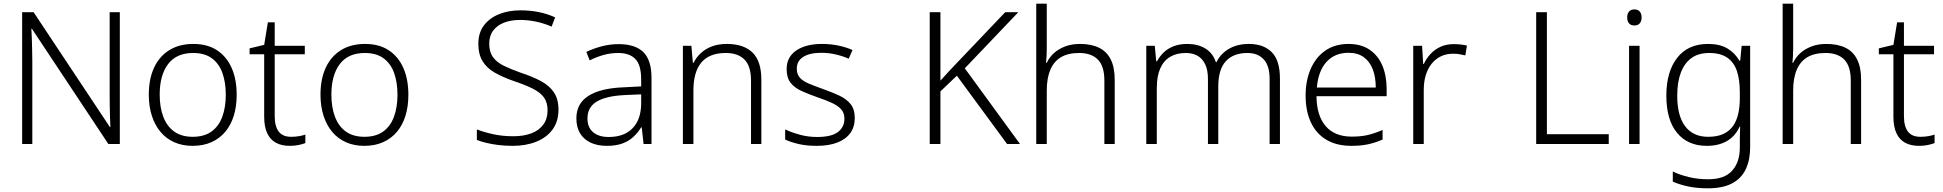

<svg xmlns="http://www.w3.org/2000/svg" viewBox="-20 -780 10524 1040"><path d="M629 0H567L153 -624H150Q152 -598 152.5 -570Q153 -542 154 -512.5Q155 -483 155 -451V0H100V-714H162L575 -92H578Q577 -113 576 -142Q575 -171 574.5 -202.5Q574 -234 574 -261V-714H629Z M1262 -267Q1262 -204 1246.5 -153.5Q1231 -103 1200.5 -66.5Q1170 -30 1125.5 -10Q1081 10 1023 10Q968 10 924 -9.5Q880 -29 849.5 -65.5Q819 -102 802.5 -153Q786 -204 786 -267Q786 -353 815 -414.5Q844 -476 898 -509Q952 -542 1027 -542Q1104 -542 1156 -507.5Q1208 -473 1235 -411.5Q1262 -350 1262 -267ZM845 -267Q845 -199 864.5 -147.5Q884 -96 923.5 -67.5Q963 -39 1024 -39Q1086 -39 1125.5 -67.5Q1165 -96 1184 -147.5Q1203 -199 1203 -267Q1203 -333 1185 -384Q1167 -435 1128 -464Q1089 -493 1026 -493Q936 -493 890.5 -433Q845 -373 845 -267Z M1557 -39Q1580 -39 1600 -42.5Q1620 -46 1634 -51V-5Q1619 1 1597 5.5Q1575 10 1550 10Q1506 10 1475 -6.5Q1444 -23 1427.5 -58Q1411 -93 1411 -148V-486H1332V-518L1411 -537L1431 -659H1468V-532H1631V-486H1468V-151Q1468 -96 1489.5 -67.5Q1511 -39 1557 -39Z M2192 -267Q2192 -204 2176.5 -153.5Q2161 -103 2130.5 -66.5Q2100 -30 2055.5 -10Q2011 10 1953 10Q1898 10 1854 -9.5Q1810 -29 1779.5 -65.5Q1749 -102 1732.5 -153Q1716 -204 1716 -267Q1716 -353 1745 -414.5Q1774 -476 1828 -509Q1882 -542 1957 -542Q2034 -542 2086 -507.5Q2138 -473 2165 -411.5Q2192 -350 2192 -267ZM1775 -267Q1775 -199 1794.5 -147.5Q1814 -96 1853.5 -67.5Q1893 -39 1954 -39Q2016 -39 2055.5 -67.5Q2095 -96 2114 -147.5Q2133 -199 2133 -267Q2133 -333 2115 -384Q2097 -435 2058 -464Q2019 -493 1956 -493Q1866 -493 1820.5 -433Q1775 -373 1775 -267Z M3005 -186Q3005 -122 2973 -78.5Q2941 -35 2885 -12.5Q2829 10 2758 10Q2715 10 2679.5 5.5Q2644 1 2615 -6Q2586 -13 2563 -22V-79Q2601 -64 2651.5 -53Q2702 -42 2761 -42Q2816 -42 2857.5 -57.5Q2899 -73 2922.5 -104.5Q2946 -136 2946 -182Q2946 -225 2926.5 -252Q2907 -279 2866.5 -299.5Q2826 -320 2763 -341Q2703 -362 2660 -386.5Q2617 -411 2594 -448.5Q2571 -486 2571 -543Q2571 -602 2601 -642Q2631 -682 2682.5 -703Q2734 -724 2799 -724Q2852 -724 2898.5 -714.5Q2945 -705 2987 -686L2968 -636Q2926 -654 2883 -663Q2840 -672 2797 -672Q2748 -672 2710.5 -657.5Q2673 -643 2651.5 -614.5Q2630 -586 2630 -544Q2630 -499 2650 -471Q2670 -443 2708.5 -424Q2747 -405 2801 -386Q2865 -365 2910.5 -340.5Q2956 -316 2980.5 -279.5Q3005 -243 3005 -186Z M3331 -541Q3421 -541 3465 -497.5Q3509 -454 3509 -358V0H3466L3456 -90H3453Q3434 -60 3409.5 -37.5Q3385 -15 3350.5 -2.5Q3316 10 3267 10Q3216 10 3179 -7.5Q3142 -25 3122 -58Q3102 -91 3102 -139Q3102 -219 3167 -260.5Q3232 -302 3356 -307L3453 -312V-349Q3453 -428 3421.5 -460.5Q3390 -493 3329 -493Q3288 -493 3250 -482.5Q3212 -472 3174 -453L3156 -499Q3194 -517 3238.5 -529Q3283 -541 3331 -541ZM3363 -265Q3262 -260 3212 -229.5Q3162 -199 3162 -139Q3162 -90 3192.5 -64Q3223 -38 3277 -38Q3361 -38 3406.5 -85.5Q3452 -133 3453 -217V-269Z M3917 -542Q4008 -542 4056 -495.5Q4104 -449 4104 -348V0H4048V-344Q4048 -421 4013 -457Q3978 -493 3911 -493Q3823 -493 3779.5 -442Q3736 -391 3736 -290V0H3679V-532H3725L3733 -440H3737Q3752 -470 3777 -493Q3802 -516 3837 -529Q3872 -542 3917 -542Z M4610 -141Q4610 -93 4586 -59.5Q4562 -26 4516 -8Q4470 10 4404 10Q4348 10 4305.5 0Q4263 -10 4233 -24V-79Q4269 -62 4313.5 -50Q4358 -38 4405 -38Q4484 -38 4519 -65Q4554 -92 4554 -137Q4554 -167 4537.5 -186.5Q4521 -206 4488.5 -221.5Q4456 -237 4408 -253Q4359 -270 4321 -287.5Q4283 -305 4262 -332Q4241 -359 4241 -406Q4241 -471 4293 -506.5Q4345 -542 4432 -542Q4480 -542 4522 -533Q4564 -524 4598 -509L4577 -462Q4546 -476 4507.5 -485Q4469 -494 4429 -494Q4366 -494 4331 -472Q4296 -450 4296 -408Q4296 -377 4313 -358.5Q4330 -340 4362.5 -326.5Q4395 -313 4440 -297Q4488 -280 4526.5 -262Q4565 -244 4587.5 -216Q4610 -188 4610 -141Z M5505 0H5435L5163 -370L5074 -285V0H5016V-714H5074V-343Q5095 -367 5117 -390.5Q5139 -414 5161 -437L5425 -714H5496L5206 -410Z M5650 -517Q5650 -496 5649 -477.5Q5648 -459 5646 -440H5650Q5664 -470 5689 -492.5Q5714 -515 5749.5 -528.5Q5785 -542 5830 -542Q5891 -542 5933 -521.5Q5975 -501 5996.5 -458Q6018 -415 6018 -348V0H5962V-344Q5962 -421 5927 -457Q5892 -493 5825 -493Q5766 -493 5727.5 -470.5Q5689 -448 5669.5 -402.5Q5650 -357 5650 -290V0H5593V-760H5650Z M6745 -542Q6824 -542 6868.5 -497.5Q6913 -453 6913 -355V0H6857V-353Q6857 -424 6825 -458.5Q6793 -493 6737 -493Q6661 -493 6620 -448.5Q6579 -404 6579 -311V0H6523V-353Q6523 -401 6508 -432Q6493 -463 6466.5 -478Q6440 -493 6403 -493Q6353 -493 6318 -472Q6283 -451 6264.5 -409Q6246 -367 6246 -302V0H6189V-532H6235L6243 -448H6247Q6261 -474 6283 -495.5Q6305 -517 6337 -529.5Q6369 -542 6411 -542Q6469 -542 6509.5 -517Q6550 -492 6566 -443H6569Q6592 -490 6637.5 -516Q6683 -542 6745 -542Z M7285 -542Q7353 -542 7399 -510.5Q7445 -479 7468 -424Q7491 -369 7491 -298V-259H7111Q7112 -153 7161 -96.5Q7210 -40 7302 -40Q7351 -40 7388 -48.5Q7425 -57 7469 -76V-24Q7430 -7 7390.5 1.5Q7351 10 7300 10Q7220 10 7164.5 -23Q7109 -56 7080.5 -117.5Q7052 -179 7052 -262Q7052 -343 7079.5 -406.5Q7107 -470 7159 -506Q7211 -542 7285 -542ZM7284 -494Q7211 -494 7166 -445.5Q7121 -397 7113 -306H7432Q7432 -362 7416 -404Q7400 -446 7367.5 -470Q7335 -494 7284 -494Z M7854 -541Q7873 -541 7891.5 -539Q7910 -537 7926 -533L7917 -480Q7901 -484 7885 -486.5Q7869 -489 7851 -489Q7814 -489 7785 -475Q7756 -461 7735 -435Q7714 -409 7703 -373Q7692 -337 7692 -292V0H7635V-532H7683L7689 -433H7692Q7706 -463 7728.5 -487.5Q7751 -512 7782.5 -526.5Q7814 -541 7854 -541Z M8301 0V-714H8359V-53H8694V0Z M8861 -532V0H8804V-532ZM8833 -729Q8852 -729 8862 -717.5Q8872 -706 8872 -686Q8872 -665 8862 -653.5Q8852 -642 8833 -642Q8814 -642 8804 -653.5Q8794 -665 8794 -686Q8794 -706 8804 -717.5Q8814 -729 8833 -729Z M9232 -542Q9295 -542 9336 -518Q9377 -494 9402 -451H9406L9414 -532H9460V17Q9460 86 9436.5 136Q9413 186 9362.5 213Q9312 240 9231 240Q9171 240 9124.5 230Q9078 220 9041 204V149Q9078 167 9127 179Q9176 191 9233 191Q9321 191 9362.5 144.5Q9404 98 9404 20V-11Q9404 -32 9404.5 -53.5Q9405 -75 9406 -94H9403Q9380 -43 9335 -16.5Q9290 10 9225 10Q9122 10 9064 -60.5Q9006 -131 9006 -262Q9006 -391 9064.5 -466.5Q9123 -542 9232 -542ZM9238 -493Q9180 -493 9142 -465.5Q9104 -438 9084.5 -386.5Q9065 -335 9065 -261Q9065 -153 9108 -96Q9151 -39 9232 -39Q9282 -39 9315 -54.5Q9348 -70 9367.5 -98Q9387 -126 9395.5 -164Q9404 -202 9404 -246V-281Q9404 -349 9388 -396Q9372 -443 9335.5 -468Q9299 -493 9238 -493Z M9693 -517Q9693 -496 9692 -477.5Q9691 -459 9689 -440H9693Q9707 -470 9732 -492.5Q9757 -515 9792.5 -528.5Q9828 -542 9873 -542Q9934 -542 9976 -521.5Q10018 -501 10039.5 -458Q10061 -415 10061 -348V0H10005V-344Q10005 -421 9970 -457Q9935 -493 9868 -493Q9809 -493 9770.5 -470.5Q9732 -448 9712.5 -402.5Q9693 -357 9693 -290V0H9636V-760H9693Z M10382 -39Q10405 -39 10425 -42.5Q10445 -46 10459 -51V-5Q10444 1 10422 5.5Q10400 10 10375 10Q10331 10 10300 -6.5Q10269 -23 10252.5 -58Q10236 -93 10236 -148V-486H10157V-518L10236 -537L10256 -659H10293V-532H10456V-486H10293V-151Q10293 -96 10314.5 -67.5Q10336 -39 10382 -39Z"/></svg>

Font: Noto Sans Khmer Light
Style: Regular
Weight: 300
Version: Version 2.003